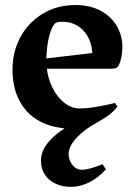

<svg xmlns="http://www.w3.org/2000/svg" viewBox="-20 -496 530 757"><path d="M295.4 -68.4Q326.7 -68.4 371.8 -76.9Q417 -85.4 433.6 -90.3L442.9 -75.2Q424.8 -53.2 405.8 -39.8Q386.7 -26.4 361.3 -12.2Q342.8 -1.5 337.9 1.5Q296.4 28.8 273.4 56.9Q250.5 85 250.5 112.3Q250.5 129.9 260.3 146.5Q270 163.1 285.2 169.9Q294.4 173.3 302.7 173.3Q317.4 173.3 339.4 167.2Q361.3 161.1 384.3 151.4L397.5 171.9Q367.7 204.6 332.3 222.7Q296.9 240.7 258.8 240.7Q228 240.7 201.4 229.2Q174.8 217.8 158.2 194.6Q141.6 171.4 141.6 137.2Q141.6 96.7 174.3 60.5Q196.8 34.2 234.4 10.3L224.6 8.8Q221.7 8.3 215.8 7.6Q210 6.8 206.1 5.9Q156.2 -2.9 116.5 -30.3Q76.7 -57.6 53 -106.2Q29.3 -154.8 29.3 -223.1Q29.3 -291 60.1 -348.9Q90.8 -406.7 147.5 -441.4Q204.1 -476.1 277.8 -476.1Q334 -476.1 375.7 -454.1Q417.5 -432.1 439.9 -394.5Q462.4 -356.9 462.4 -310.1Q462.4 -271 449.7 -241.7Q446.3 -233.4 439.7 -229.2Q433.1 -225.1 421.4 -225.1H164.6Q169.4 -185.5 187.3 -149.4Q205.1 -113.3 233.4 -90.8Q261.7 -68.4 295.4 -68.4ZM227.5 -410.2Q215.3 -410.2 206.8 -408.2Q198.2 -406.2 193.4 -399.9Q181.2 -382.8 172.9 -349.1Q164.6 -315.4 162.6 -265.6L344.2 -287.1Q341.3 -326.2 325 -354Q308.6 -381.8 283.2 -396Q257.8 -410.2 227.5 -410.2Z"/></svg>

Font: Vesper Libre
Style: Bold
Weight: 700
Designer: Robert Keller & Kimya Gandhi
Foundry: Mota Italic
Version: Version 1.058